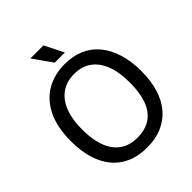

<svg xmlns="http://www.w3.org/2000/svg" viewBox="-233 -973 1123 1123"><g transform="rotate(-45 328.0 -412.0)"><path d="M327 14Q255 14 201 -10Q147 -34 110.5 -78.5Q74 -123 55.5 -186Q37 -249 37 -326Q37 -442 74.5 -519Q112 -596 178 -634.5Q244 -673 330 -673Q397 -673 450 -650.5Q503 -628 540.5 -583.5Q578 -539 598.5 -474Q619 -409 619 -326Q619 -248 600 -185Q581 -122 544 -78Q507 -34 452.5 -10Q398 14 327 14ZM327 -67Q394 -67 438 -97.5Q482 -128 503 -186Q524 -244 524 -327Q524 -412 501.5 -471Q479 -530 435.5 -561.5Q392 -593 328 -593Q266 -593 222 -562Q178 -531 155 -472.5Q132 -414 132 -332Q132 -267 144.5 -217.5Q157 -168 182 -134.5Q207 -101 243.5 -84Q280 -67 327 -67ZM295 -720 212 -838H320L379 -720Z"/></g></svg>

Font: Bricolage Grotesque 96pt ExtraBold 96pt
Style: Regular
Weight: 400
Version: Version 1.001;gftools[0.9.33.dev8+g029e19f]